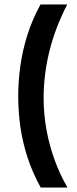

<svg xmlns="http://www.w3.org/2000/svg" viewBox="-20 -715 342 854"><path d="M279 -695Q251 -641 231 -587.5Q211 -534 198.5 -482Q186 -430 180 -379Q174 -328 174 -281Q174 -206 187 -136Q200 -66 223.5 -2Q247 62 280 119H161Q124 52 102 -16Q80 -84 70.5 -152Q61 -220 61 -287Q61 -353 70.5 -421.5Q80 -490 101.5 -558.5Q123 -627 160 -695Z"/></svg>

Font: Bricolage Grotesque 48pt Condensed ExtraBold Medium
Style: Regular
Weight: 500
Version: Version 1.000;gftools[0.9.30]